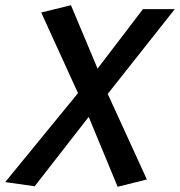

<svg xmlns="http://www.w3.org/2000/svg" viewBox="-55 -529 690 736"><path d="M285 -81 78 185 -35 169 244 -172 103 -481 217 -509 319 -266 493 -494H615L358 -169L508 159L396 187Z"/></svg>

Font: Codetta
Style: Bold Italic
Weight: 700
Italic angle: -11°
Designer: Ulrich Proeller
Foundry: PROSA GmbH
Version: Version 2.00;September 29, 2018;FontCreator 11.5.0.2427 64-b